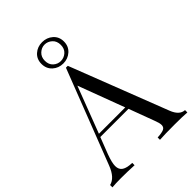

<svg xmlns="http://www.w3.org/2000/svg" viewBox="-268 -1045 1165 1165"><g transform="rotate(-45 314.5 -462.5)"><path d="M636 -20V0Q596 -3 529 -3Q443 -3 401 0V-20Q439 -22 455.5 -29.5Q472 -37 472 -57Q472 -74 460 -104L399 -268H157L116 -162Q96 -108 96 -80Q96 -49 117.5 -35Q139 -21 183 -20V0Q126 -3 68 -3Q23 -3 -7 0V-20Q43 -32 72 -107L307 -713H323L567 -84Q591 -22 636 -20ZM391 -288 279 -587 165 -288ZM411 -834Q411 -793 382.5 -767.5Q354 -742 314 -742Q274 -742 246 -767.5Q218 -793 218 -834Q218 -875 246 -900Q274 -925 314 -925Q354 -925 382.5 -900Q411 -875 411 -834ZM246 -833Q246 -800 266.5 -781.5Q287 -763 314 -763Q341 -763 362 -781.5Q383 -800 383 -833Q383 -866 362 -885Q341 -904 314 -904Q288 -904 267 -884.5Q246 -865 246 -833Z"/></g></svg>

Font: Playfair Display SC
Style: Regular
Weight: 400
Designer: Claus Eggers Sørensen
Foundry: Claus Eggers Sørensen
Version: Version 1.200; ttfautohint (v1.6)